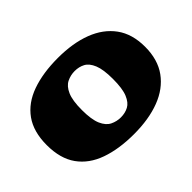

<svg xmlns="http://www.w3.org/2000/svg" viewBox="-198 -874 1017 1017"><g transform="rotate(45 310.5 -365.5)"><path d="M310 3Q210 3 147 -42Q84 -87 54.5 -170Q25 -253 25 -365Q25 -477 56.5 -559.5Q88 -642 151 -688Q214 -734 310 -734Q406 -734 469.5 -688Q533 -642 564.5 -559.5Q596 -477 596 -365Q596 -253 566.5 -170Q537 -87 474 -42Q411 3 310 3ZM137 -379Q137 -348 150.5 -320.5Q164 -293 201.5 -276.5Q239 -260 310 -260Q382 -260 419.5 -276.5Q457 -293 470.5 -320.5Q484 -348 484 -379Q484 -411 470.5 -436.5Q457 -462 419.5 -477.5Q382 -493 310 -493Q239 -493 201.5 -477.5Q164 -462 150.5 -436.5Q137 -411 137 -379Z"/></g></svg>

Font: Bagel Fat One
Style: Regular
Weight: 400
Designer: Kyung-won Kim
Foundry: JAMO
Version: Version 1.000; ttfautohint (v1.8.4.7-5d5b);gftools[0.9.28]